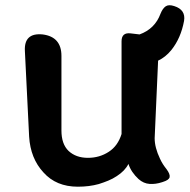

<svg xmlns="http://www.w3.org/2000/svg" viewBox="-20 -694 716 725"><path d="M274 11Q192 11 144 -43Q95 -96 90 -178L74 -501Q70 -571 141 -564Q212 -555 212 -483V-201Q212 -150 239 -124Q267 -98 312 -98Q356 -98 391 -121Q425 -143 439 -188V-538Q439 -572 473 -568L507 -564Q565 -585 586 -642Q594 -662 605.5 -670Q617 -678 638 -671Q682 -657 675 -615Q663 -550 627 -505Q605 -478 577 -465L564 -172Q564 -137 584 -95Q589 -84 595 -74.5Q601 -65 609 -55Q623 -36 620.5 -25Q618 -14 595 -7L592 -6Q568 2 545 0.5Q522 -1 503 -18Q475 -44 465 -75Q452 -49 421 -29Q406 -19 389 -12Q372 -5 353 1Q317 11 274 11Z"/></svg>

Font: MaokenZhuyuanTi
Style: Regular
Weight: 400
Designer: Fontworks Inc & LongZhuTi team: ZERO子、时光羊、荆南、频凡、刘鹏、Little White Dog、帆影Magmeta、奈白不弍、白日月球、ChaoTawei、雨三（排名不分先后）
Version: Version 1.000; 20230222